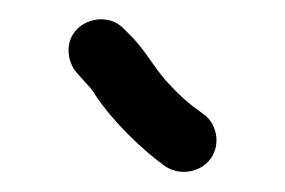

<svg xmlns="http://www.w3.org/2000/svg" viewBox="-20 -694 291 196"><path d="M50 -643C50 -633.7 53 -625.7 59 -619L67 -610C71.7 -605.3 75.3 -600.7 78 -596C95.2 -570.2 124.6 -541.4 149 -524C165.2 -513.7 185.5 -518.9 195 -532C206.3 -547.6 200.5 -569.4 187 -578C171.5 -589.1 163.9 -595.9 149 -612C134.6 -629.2 130.6 -639 116 -655L107 -664C88.2 -684.9 50 -672.1 50 -643Z"/></svg>

Font: HoneyBee
Style: Reg
Weight: 400
Foundry: Cannot Into Space Fonts
Version: Version 0.89